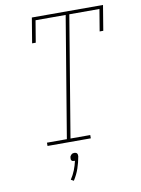

<svg xmlns="http://www.w3.org/2000/svg" viewBox="-102 -803 803 1092"><g transform="rotate(-10 300.0 -257.0)"><path d="M121 0V-19H236L352 -716H178L157 -590H136L160 -735H571L547 -590H526L547 -716H373L257 -19H371V0ZM234 221 218 212Q234 188 244 162.5Q254 137 260 110Q259 110 258 110Q257 110 256 110Q252 110 247.5 109Q243 108 240.5 104.5Q238 101 237.5 96.5Q237 92 238 88Q238 83 240.5 79Q243 75 246.5 71.5Q250 68 254.5 66.5Q259 65 264 65Q268 65 272.5 66.5Q277 68 279.5 71.5Q282 75 282.5 79Q283 83 283 88Q277 123 265.5 156.5Q254 190 234 221Z"/></g></svg>

Font: Iosevka Curly Slab ThExObl
Style: Regular
Weight: 100
Width: 7
Italic angle: -9°
Monospace: yes
Designer: Belleve Invis
Foundry: Belleve Invis
Version: Version 11.1.0; ttfautohint (v1.8.3)